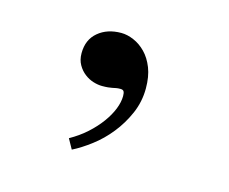

<svg xmlns="http://www.w3.org/2000/svg" viewBox="-50 -167 447 375"><g transform="rotate(15 173.0 20.5)"><path d="M229 -9.8Q229 -33.7 222.2 -51Q215.3 -68.4 204.3 -79.6Q193.4 -90.8 180.2 -96.4Q167 -102.1 154.8 -102.1Q126.5 -102.1 108.2 -86.7Q89.8 -71.3 89.8 -43.9Q89.8 -30.3 95.5 -20.5Q101.1 -10.7 109.4 -4.4Q117.7 2 127.2 4.9Q136.7 7.8 145 7.8Q152.3 7.8 157 7.3Q161.6 6.8 165.3 6.1Q168.9 5.4 172.6 4.6Q176.3 3.9 181.2 3.9Q186.5 3.9 188.2 6.8Q189.9 9.8 189.9 16.1Q189.9 28.3 184.3 42.5Q178.7 56.6 168.2 71Q157.7 85.4 142.8 98.9Q127.9 112.3 108.9 123L120.1 143.1Q137.7 134.3 157 119.6Q176.3 105 192.1 85.2Q208 65.4 218.5 41.3Q229 17.1 229 -9.8Z"/></g></svg>

Font: Galatia SIL
Style: Regular
Weight: 400
Designer: Development by SIL's NRSI team
Version: Version 2.1